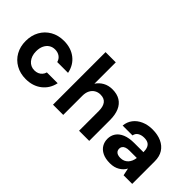

<svg xmlns="http://www.w3.org/2000/svg" viewBox="-21 -1284 1860 1860"><g transform="rotate(45 909.0 -354.0)"><path d="M311 12Q235 12 175.5 -21.5Q116 -55 83 -114Q50 -173 50 -249Q50 -326 83 -385.5Q116 -445 175.5 -479Q235 -513 312 -513Q409 -513 475 -462Q541 -411 559 -321H411Q402 -355 375 -374Q348 -393 310 -393Q276 -393 249.5 -376Q223 -359 207.5 -327Q192 -295 192 -250Q192 -217 201 -191Q210 -165 226 -146Q242 -127 263.5 -117Q285 -107 310 -107Q336 -107 356 -115.5Q376 -124 390.5 -140.5Q405 -157 411 -179H559Q541 -92 474.5 -40Q408 12 311 12Z M674 0V-720H814V-427Q839 -466 880.5 -489.5Q922 -513 977 -513Q1040 -513 1083 -486.5Q1126 -460 1148 -409Q1170 -358 1170 -284V0H1031V-271Q1031 -330 1007 -362.5Q983 -395 930 -395Q897 -395 870.5 -379Q844 -363 829 -333.5Q814 -304 814 -262V0Z M1465 12Q1402 12 1361 -8.5Q1320 -29 1300 -63Q1280 -97 1280 -139Q1280 -184 1303.5 -219Q1327 -254 1374.5 -274Q1422 -294 1495 -294H1619Q1619 -329 1609.5 -352.5Q1600 -376 1579.5 -387.5Q1559 -399 1525 -399Q1488 -399 1461.5 -383Q1435 -367 1429 -334H1294Q1299 -388 1329.5 -428Q1360 -468 1411 -490.5Q1462 -513 1526 -513Q1597 -513 1649.5 -489Q1702 -465 1730.5 -420Q1759 -375 1759 -309V0H1641L1625 -76Q1615 -56 1599.5 -40.5Q1584 -25 1564 -13Q1544 -1 1519.5 5.5Q1495 12 1465 12ZM1499 -96Q1525 -96 1544.5 -104.5Q1564 -113 1578.5 -128.5Q1593 -144 1601.5 -164.5Q1610 -185 1613 -208V-209H1511Q1483 -209 1464 -201.5Q1445 -194 1436.5 -181Q1428 -168 1428 -151Q1428 -133 1437 -120.5Q1446 -108 1462 -102Q1478 -96 1499 -96Z"/></g></svg>

Font: DM Sans 18pt ExtraBold
Style: Regular
Weight: 800
Designer: Colophon Foundry, Jonny Pinhorn
Foundry: Colophon Foundry
Version: Version 4.004;gftools[0.9.30]